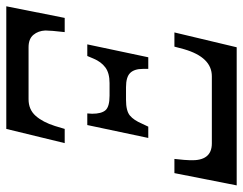

<svg xmlns="http://www.w3.org/2000/svg" viewBox="-106 -654 754 595"><g transform="rotate(-90 270.5 -357.0)"><path d="M168 -714H548L512 -533H468Q473 -576 473 -593Q472 -615 459.5 -630Q447 -645 421 -645H260Q228 -645 208.5 -623Q189 -601 177 -563L168 -533H124ZM180 -463H216L215 -448Q215 -419 226 -406.5Q237 -394 271 -394H310Q341 -394 358.5 -407Q376 -420 386 -444L394 -463H430L390 -274H354V-291Q354 -317 341.5 -330Q329 -343 297 -343H258Q224 -343 209.5 -331Q195 -319 184 -293L175 -274H140ZM31 -193H75Q71 -157 71 -145Q68 -77 123 -77H331Q390 -77 415 -163L423 -193H467L421 0H-7Z"/></g></svg>

Font: Noto Serif Cond
Style: Italic
Weight: 400
Width: 3
Italic angle: -12°
Designer: Monotype Design Team
Foundry: Monotype Imaging Inc.
Version: Version 1.001